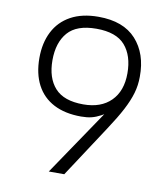

<svg xmlns="http://www.w3.org/2000/svg" viewBox="-81 -786 750 855"><g transform="rotate(10 294.0 -358.5)"><path d="M523 -486Q523 -447 512.5 -411Q502 -375 480 -333Q458 -291 421 -235L267 0H197L423 -334L430 -315Q404 -298 383.5 -287Q363 -276 343 -271Q323 -266 296 -266Q223 -266 172 -292.5Q121 -319 94.5 -369.5Q68 -420 68 -491Q68 -559 94 -610Q120 -661 171 -689Q222 -717 296 -717Q409 -717 466.5 -653.5Q524 -590 523 -486ZM466 -491Q466 -571 426 -617Q386 -663 296 -663Q207 -663 167 -617Q127 -571 127 -491Q127 -411 167.5 -366Q208 -321 296 -321Q376 -321 421 -366Q466 -411 466 -491Z"/></g></svg>

Font: 42dot Sans Light Light
Style: Regular
Weight: 300
Version: Version 1.000